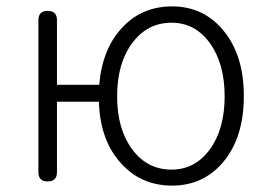

<svg xmlns="http://www.w3.org/2000/svg" viewBox="-20 -567 839 600"><path d="M518 13Q421 13 359 -56Q293 -127 289 -249H158V-29Q158 0 129 0Q100 0 100 -29V-504Q100 -533 129 -533Q158 -533 158 -504V-302H224H290Q300 -417 364 -483Q425 -547 518 -547Q615 -547 677 -473Q742 -396 742 -266.5Q742 -137 677 -60Q615 13 518 13ZM516 -37Q590 -37 636 -100.5Q682 -164 682 -266Q682 -368 636 -432Q590 -496 516 -496Q440 -496 393 -432Q346 -369 346 -266Q346 -164 393 -100.5Q440 -37 516 -37Z"/></svg>

Font: GenSenRounded TW L
Style: Regular
Weight: 300
Version: Version 1.501;PS 1;hotconv 16.6.51;makeotf.lib2.5.65220